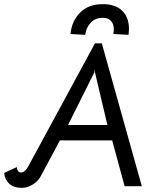

<svg xmlns="http://www.w3.org/2000/svg" viewBox="-35 -897 809 926"><path d="M-15 -63 46 -91Q47 -79 52.5 -72Q58 -65 66 -65Q86 -65 102 -96L423 -688H456L649 1H566L506 -220H254L162 -48Q148 -22 122 -6.5Q96 9 71 9Q31 9 9.5 -11Q-12 -31 -15 -63ZM483 -294 423 -548V-563L420 -548L293 -294ZM587 -757Q587 -749 585 -729L512 -733Q514 -749 514 -755Q514 -781 500.5 -796Q487 -811 460 -811Q424 -811 402 -787Q380 -763 376 -729L305 -733Q311 -796 351.5 -836.5Q392 -877 461 -877Q522 -877 554.5 -845Q587 -813 587 -757Z"/></svg>

Font: Bellota
Style: Bold Italic
Weight: 700
Italic angle: -7.5°
Designer: Kemie Guaida
Foundry: Kemie Guaida
Version: Version 4.001